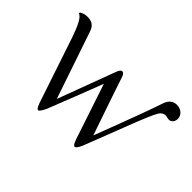

<svg xmlns="http://www.w3.org/2000/svg" viewBox="-108 -883 1157 1157"><g transform="rotate(45 470.5 -304.5)"><path d="M849 -519C865 -519 880 -508 898 -518C910 -525 917 -540 917 -555C917 -588 889 -612 853 -612C820 -612 797 -592 785 -552C772 -510 720 -368 627 -125C556 -331 514 -454 501 -495C495 -513 487 -522 478 -522C469 -522 461 -513 454 -495L316 -125L169 -557C157 -593 131 -608 91 -606C67 -605 28 -589 53 -580C72 -569 94 -527 119 -454L249 -66C263 -21 273 3 285 3C292 3 306 -19 316 -41C375 -190 417 -299 452 -390L560 -66C574 -21 584 3 596 3C604 3 616 -13 625 -35C637 -64 667 -144 722 -285C766 -400 795 -469 809 -492C820 -510 834 -519 849 -519Z"/></g></svg>

Font: GFS Ignacio
Style: Regular
Weight: 400
Designer: George D. Matthiopoulos
Foundry: George D. Matthiopoulos
Version: Version 1.000